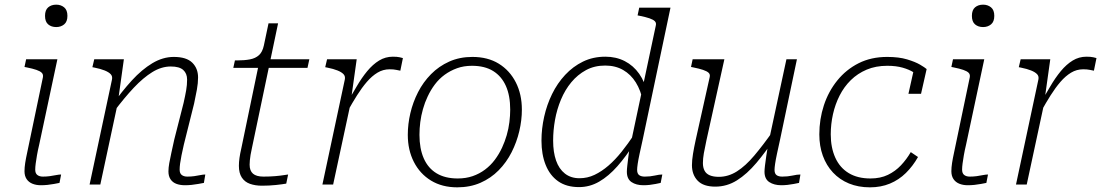

<svg xmlns="http://www.w3.org/2000/svg" viewBox="-20 -791 4720 823"><path d="M85 -57Q85 -73 88 -92.5Q91 -112 96.5 -137Q102 -162 108 -192L164 -460Q166 -472 159 -479Q152 -486 136 -491.5Q120 -497 95 -502L85 -504L92 -537H226L148 -171Q142 -146 138.5 -125.5Q135 -105 133 -90Q131 -75 131 -64Q131 -48 140 -41Q149 -34 164 -34Q180 -34 194 -36Q208 -38 220.5 -40.5Q233 -43 242 -43L235 -7Q225 -5 211.5 -2.5Q198 0 184 1.5Q170 3 155 3Q135 3 119 -3.5Q103 -10 94 -23.5Q85 -37 85 -57ZM173 -723Q173 -748 186.5 -759.5Q200 -771 221 -771Q241 -771 255 -759.5Q269 -748 269 -723Q269 -698 255 -686.5Q241 -675 221 -675Q200 -675 186.5 -686.5Q173 -698 173 -723Z M364 0H410L488 -364V-372L511 -537H384L376 -503L386 -501Q411 -496 428.5 -489Q446 -482 454.5 -473Q463 -464 460 -450ZM768 -171 812 -347Q819 -379 824 -407Q829 -435 829 -459Q829 -498 804 -522.5Q779 -547 725 -547Q678 -547 633 -520Q588 -493 545 -446Q502 -399 459 -338L468 -312Q513 -372 553.5 -415Q594 -458 633 -482Q672 -506 712 -506Q749 -506 765.5 -491Q782 -476 782 -450Q782 -427 778 -404Q774 -381 767 -350L727 -193Q720 -161 714.5 -136Q709 -111 705.5 -91.5Q702 -72 702 -56Q702 -36 711 -22.5Q720 -9 736 -3Q752 3 773 3Q787 3 801.5 1.5Q816 0 829.5 -2.5Q843 -5 854 -7L860 -43Q851 -43 839 -40.5Q827 -38 813 -36Q799 -34 783 -34Q768 -34 759 -41Q750 -48 750 -64Q750 -75 752 -90Q754 -105 758 -125Q762 -145 768 -171Z M1103 5Q1074 5 1051.5 -3Q1029 -11 1016.5 -30Q1004 -49 1004 -80Q1004 -96 1006.5 -114Q1009 -132 1015 -158L1091 -524L1120 -537H1306L1298 -500H980L987 -532H996Q1028 -532 1051.5 -536.5Q1075 -541 1090 -554.5Q1105 -568 1111 -596L1131 -691H1172L1060 -157Q1056 -140 1054 -127Q1052 -114 1051 -104Q1050 -94 1050 -85Q1050 -59 1064.5 -46.5Q1079 -34 1109 -34Q1137 -34 1160 -36Q1183 -38 1198 -40.5Q1213 -43 1215 -43L1207 -4Q1191 -1 1162.5 2Q1134 5 1103 5Z M1362 0H1408L1488 -372L1485 -366L1509 -537H1382L1374 -503L1384 -501Q1409 -496 1426.5 -489Q1444 -482 1452.5 -473Q1461 -464 1458 -450ZM1707 -542Q1705 -543 1693.5 -545.5Q1682 -548 1664 -548Q1632 -548 1605 -531.5Q1578 -515 1554 -486Q1530 -457 1508 -419Q1486 -381 1461 -339L1470 -314Q1490 -350 1510.5 -382.5Q1531 -415 1552.5 -440Q1574 -465 1598 -479.5Q1622 -494 1650 -494Q1667 -494 1678.5 -491.5Q1690 -489 1696 -488Z M2132 -158Q2144 -184 2152 -211.5Q2160 -239 2163.5 -267.5Q2167 -296 2167 -321Q2167 -381 2148.5 -422.5Q2130 -464 2094 -486.5Q2058 -509 2003 -509Q1968 -509 1939 -498.5Q1910 -488 1886 -470.5Q1862 -453 1844 -429Q1826 -405 1813 -377Q1801 -352 1793 -323.5Q1785 -295 1781.5 -267.5Q1778 -240 1778 -213Q1778 -154 1796.5 -112Q1815 -70 1851.5 -48Q1888 -26 1942 -26Q1977 -26 2006 -36Q2035 -46 2059 -64Q2083 -82 2101 -106Q2119 -130 2132 -158ZM1728 -213Q1728 -259 1739 -306Q1750 -353 1772 -396Q1794 -439 1827.5 -473Q1861 -507 1905.5 -527Q1950 -547 2005 -547Q2071 -547 2118 -518Q2165 -489 2191 -438Q2217 -387 2217 -321Q2217 -276 2206 -229Q2195 -182 2173 -138.5Q2151 -95 2117.5 -61Q2084 -27 2039.5 -7.5Q1995 12 1940 12Q1875 12 1827.5 -17Q1780 -46 1754 -97Q1728 -148 1728 -213Z M2462 11Q2408 11 2372.5 -14Q2337 -39 2319 -84Q2301 -129 2301 -188Q2301 -239 2312.5 -290.5Q2324 -342 2346.5 -388Q2369 -434 2402.5 -470Q2436 -506 2479 -527Q2522 -548 2575 -548Q2621 -548 2658 -529Q2695 -510 2720 -474.5Q2745 -439 2756 -388L2736 -356Q2727 -403 2705.5 -437.5Q2684 -472 2651 -491Q2618 -510 2574 -510Q2528 -510 2492 -490.5Q2456 -471 2429 -438.5Q2402 -406 2384.5 -364Q2367 -322 2359 -277Q2351 -232 2351 -188Q2351 -139 2363.5 -103Q2376 -67 2401.5 -47Q2427 -27 2464 -27Q2498 -27 2528.5 -41.5Q2559 -56 2588 -81Q2617 -106 2644.5 -140.5Q2672 -175 2698 -214L2700 -178Q2664 -121 2626.5 -78.5Q2589 -36 2548.5 -12.5Q2508 11 2462 11ZM2738 3Q2707 3 2687 -10.5Q2667 -24 2667 -55Q2667 -65 2669 -82Q2671 -99 2673.5 -119.5Q2676 -140 2679 -161L2682 -168L2791 -681Q2794 -693 2787 -700Q2780 -707 2764 -712.5Q2748 -718 2723 -723L2713 -725L2720 -758H2854L2735 -193Q2727 -157 2721.5 -131.5Q2716 -106 2713.5 -89Q2711 -72 2711 -63Q2711 -47 2719.5 -40.5Q2728 -34 2744 -34Q2767 -34 2786.5 -38.5Q2806 -43 2819 -43L2812 -7Q2803 -5 2790.5 -2.5Q2778 0 2765 1.5Q2752 3 2738 3Z M3008 -189Q3001 -157 2997 -134Q2993 -111 2993 -92Q2993 -73 3000 -59.5Q3007 -46 3022.5 -39.5Q3038 -33 3061 -33Q3102 -33 3139 -56.5Q3176 -80 3213.5 -124.5Q3251 -169 3294 -230L3304 -203Q3263 -141 3222.5 -93Q3182 -45 3139 -18Q3096 9 3046 9Q2995 9 2970.5 -16.5Q2946 -42 2946 -83Q2946 -104 2950.5 -131.5Q2955 -159 2962 -191L3022 -460Q3025 -472 3017.5 -479Q3010 -486 2993.5 -491.5Q2977 -497 2952 -502L2942 -504L2949 -537H3085ZM3324 -194Q3316 -158 3310.5 -132Q3305 -106 3302.5 -89Q3300 -72 3300 -63Q3300 -47 3308.5 -40.5Q3317 -34 3333 -34Q3357 -34 3377 -38.5Q3397 -43 3411 -43L3405 -7Q3395 -5 3382.5 -2.5Q3370 0 3356 1.5Q3342 3 3329 3Q3298 3 3277.5 -10.5Q3257 -24 3257 -55Q3257 -64 3259 -81Q3261 -98 3264.5 -121.5Q3268 -145 3273 -175L3274 -179L3351 -537H3396Z M3711 -26Q3754 -26 3786 -41.5Q3818 -57 3842 -82.5Q3866 -108 3884 -139L3915 -118Q3893 -79 3863 -49.5Q3833 -20 3794.5 -4Q3756 12 3709 12Q3659 12 3619 -4.5Q3579 -21 3550.5 -51.5Q3522 -82 3507 -123.5Q3492 -165 3492 -215Q3492 -280 3511.5 -339.5Q3531 -399 3569 -446Q3607 -493 3660.5 -520Q3714 -547 3783 -547Q3833 -547 3868 -536.5Q3903 -526 3923.5 -514Q3944 -502 3952 -495L3928 -389H3874L3899 -501Q3911 -496 3917 -490Q3923 -484 3925 -477.5Q3927 -471 3926.5 -465.5Q3926 -460 3925 -456Q3915 -469 3896 -481Q3877 -493 3849 -501Q3821 -509 3783 -509Q3734 -509 3695 -492.5Q3656 -476 3627 -447.5Q3598 -419 3579 -381.5Q3560 -344 3550.5 -301.5Q3541 -259 3541 -215Q3541 -158 3560.5 -115Q3580 -72 3618 -49Q3656 -26 3711 -26Z M4058 -57Q4058 -73 4061 -92.5Q4064 -112 4069.5 -137Q4075 -162 4081 -192L4137 -460Q4139 -472 4132 -479Q4125 -486 4109 -491.5Q4093 -497 4068 -502L4058 -504L4065 -537H4199L4121 -171Q4115 -146 4111.5 -125.5Q4108 -105 4106 -90Q4104 -75 4104 -64Q4104 -48 4113 -41Q4122 -34 4137 -34Q4153 -34 4167 -36Q4181 -38 4193.5 -40.5Q4206 -43 4215 -43L4208 -7Q4198 -5 4184.5 -2.5Q4171 0 4157 1.5Q4143 3 4128 3Q4108 3 4092 -3.5Q4076 -10 4067 -23.5Q4058 -37 4058 -57ZM4146 -723Q4146 -748 4159.5 -759.5Q4173 -771 4194 -771Q4214 -771 4228 -759.5Q4242 -748 4242 -723Q4242 -698 4228 -686.5Q4214 -675 4194 -675Q4173 -675 4159.5 -686.5Q4146 -698 4146 -723Z M4335 0H4381L4461 -372L4458 -366L4482 -537H4355L4347 -503L4357 -501Q4382 -496 4399.5 -489Q4417 -482 4425.5 -473Q4434 -464 4431 -450ZM4680 -542Q4678 -543 4666.5 -545.5Q4655 -548 4637 -548Q4605 -548 4578 -531.5Q4551 -515 4527 -486Q4503 -457 4481 -419Q4459 -381 4434 -339L4443 -314Q4463 -350 4483.5 -382.5Q4504 -415 4525.5 -440Q4547 -465 4571 -479.5Q4595 -494 4623 -494Q4640 -494 4651.5 -491.5Q4663 -489 4669 -488Z"/></svg>

Font: Roboto Serif 20pt Thin
Style: Italic
Weight: 250
Italic angle: -10°
Version: Version 1.007